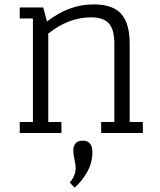

<svg xmlns="http://www.w3.org/2000/svg" viewBox="-20 -606 731 875"><path d="M70 -522H130V-50H70V0H260V-50H200V-453Q293 -527 395 -527Q452 -527 476.5 -499Q501 -471 501 -408V-50H441V0H631V-50H571V-407Q571 -499 532.5 -542.5Q494 -586 406 -586Q295 -586 194 -508L177 -572H70ZM314 82Q314 97 319.5 121.5Q325 146 325 159Q325 194 298 226L320 249Q351 223 376 180Q401 137 401 87Q401 35 357 35Q314 35 314 82Z"/></svg>

Font: Glegoo
Style: Regular
Weight: 400
Version: Version 2.0.1; ttfautohint (v0.9) -r 48 -G 60